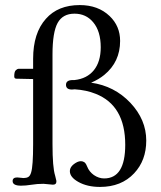

<svg xmlns="http://www.w3.org/2000/svg" viewBox="-20 -718 630 750"><path d="M62 7.3Q29.3 7.3 29.3 -10.7Q29.3 -24.9 47.4 -24.9L71.8 -22.5Q83 -22.5 90.3 -26.6Q97.7 -30.8 101.6 -44.4Q109.4 -69.3 109.4 -154.8V-409.2L43.9 -410.6Q35.6 -410.6 35.6 -419.9Q35.6 -438 41.7 -443.6Q47.9 -449.2 51.8 -449.2H109.4V-488.3Q109.4 -588.9 159.2 -644.5Q206.5 -698.2 291.5 -698.2Q363.3 -698.2 408.2 -655.3Q449.2 -616.2 449.2 -558.1Q449.2 -476.1 387.2 -425.3Q365.7 -407.7 335.9 -395Q426.8 -382.3 489.3 -316.4Q551.3 -250.5 551.3 -168.9Q551.3 -91.3 503.9 -41Q454.1 12.2 370.6 12.2Q320.8 12.2 286.1 -7.3Q252.9 -25.9 252.9 -49.3Q252.9 -70.3 281.7 -85Q289.1 -88.4 295.9 -88.4Q302.7 -88.4 308.8 -84.7Q314.9 -81.1 319.8 -68.8Q324.7 -56.6 331.3 -48.6Q337.9 -40.5 346.7 -34.2Q366.2 -21 386.7 -21Q469.2 -21 469.2 -152.3Q469.2 -306.2 353.5 -351.6Q317.4 -366.2 272 -369.1Q266.1 -368.2 261.2 -368.2Q237.8 -368.2 237.8 -386.7Q237.8 -405.3 264.6 -405.3H271Q319.8 -410.6 346.7 -443.8Q373.5 -477.1 373.5 -533.2Q373.5 -596.2 343.8 -631.3Q315.9 -664.6 271 -664.6Q225.1 -664.6 205.1 -628.4Q185.1 -591.8 185.1 -505.4V-154.8Q185.1 -64 195.3 -32.2Q197.8 -23.4 200.2 -11.7V-8.3Q200.2 3.4 186.5 3.4L149.9 0Q125 0 102.8 3.7Q80.6 7.3 62 7.3Z"/></svg>

Font: Ovo
Style: Regular
Weight: 400
Designer: Nicole Fally
Foundry: Sorkin Type Co.
Version: Version 1.001